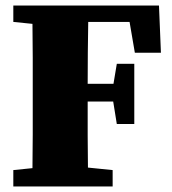

<svg xmlns="http://www.w3.org/2000/svg" viewBox="-20 -672 620 692"><path d="M28 -593V-652H553L560 -482H466L447 -593H298Q297 -538 296.5 -482Q296 -426 296 -370H389L401 -442H464V-225H401L388 -306H296Q296 -242 296 -183.5Q296 -125 297 -68L386 -59V0H28V-59L97 -66Q98 -126 98 -187.5Q98 -249 98 -310V-342Q98 -403 98 -464Q98 -525 97 -586Z"/></svg>

Font: Source Serif 4 Black
Style: Regular
Weight: 900
Designer: Frank Grießhammer
Foundry: Adobe
Version: Version 4.005;hotconv 1.1.0;makeotfexe 2.6.0